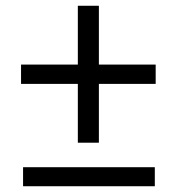

<svg xmlns="http://www.w3.org/2000/svg" viewBox="-20 -646 613 666"><path d="M250 -151V-626H323V-151ZM60 0V-66H517V0ZM53 -355V-422H520V-355Z"/></svg>

Font: 42dot Sans Light
Style: Regular
Weight: 400
Version: Version 1.000